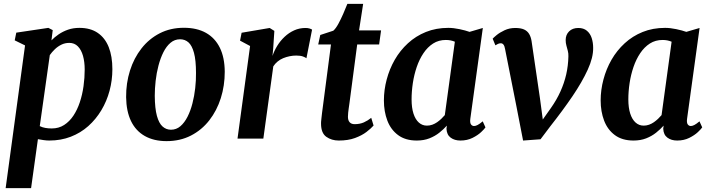

<svg xmlns="http://www.w3.org/2000/svg" viewBox="-20 -711 3648 985"><path d="M9 254 108.5 -478 55.5 -504 63.5 -543.5 228 -568 250.5 -556.5 244 -504Q260 -520.5 281.2 -535Q302.5 -549.5 329 -558.8Q355.5 -568 387.5 -568Q444 -568 481.5 -542.2Q519 -516.5 537.8 -469.2Q556.5 -422 556.5 -356Q556.5 -299 542 -245.2Q527.5 -191.5 499.8 -145.2Q472 -99 432.8 -64Q393.5 -29 343 -9.5Q292.5 10 233 10Q219 10 204 7.8Q189 5.5 174.5 3L139.5 254ZM184 -64Q197 -57.5 212.2 -54.8Q227.5 -52 245.5 -52Q281.5 -52 309 -69.8Q336.5 -87.5 356.5 -117.5Q376.5 -147.5 389.5 -186.5Q402.5 -225.5 408.5 -268.8Q414.5 -312 414.5 -354.5Q414.5 -393.5 405.8 -424.5Q397 -455.5 379.5 -473.2Q362 -491 335.5 -491Q313.5 -491 294.8 -481.8Q276 -472.5 261.2 -458.2Q246.5 -444 235.5 -428.5Z M923.5 -568.5Q990 -568.5 1036.5 -542.5Q1083 -516.5 1107.8 -466.2Q1132.5 -416 1133 -343Q1133 -271.5 1112.8 -207.5Q1092.5 -143.5 1053.8 -93.8Q1015 -44 959.5 -15.5Q904 13 834.5 13Q769.5 13 723 -13.2Q676.5 -39.5 652.2 -89.8Q628 -140 627 -212.5Q626.5 -284.5 646.8 -348.8Q667 -413 705.8 -462.5Q744.5 -512 799.5 -540.2Q854.5 -568.5 923.5 -568.5ZM904 -509.5Q876 -509.5 854.8 -491.5Q833.5 -473.5 818.2 -443Q803 -412.5 793 -374.5Q783 -336.5 778.5 -296.5Q774 -256.5 774 -219.5Q774.5 -154.5 785 -116.5Q795.5 -78.5 814 -62Q832.5 -45.5 857 -45.5Q884.5 -45.5 905.5 -63.5Q926.5 -81.5 942 -112Q957.5 -142.5 967.2 -180.5Q977 -218.5 981.5 -258.8Q986 -299 985.5 -336.5Q985.5 -402 975.2 -439.8Q965 -477.5 947 -493.5Q929 -509.5 904 -509.5Z M1198.5 0 1263 -475 1211.5 -502.5 1219.5 -543 1363.5 -567.5 1387.5 -552.5 1381.5 -462 1378 -424Q1386.5 -450 1402.2 -475.8Q1418 -501.5 1440 -522.2Q1462 -543 1489 -555.2Q1516 -567.5 1547.5 -567.5Q1559 -567.5 1568 -564.8Q1577 -562 1581 -559L1552 -412Q1548 -416 1534.8 -421Q1521.5 -426 1499.5 -426Q1483 -426 1465.8 -422.5Q1448.5 -419 1432.8 -412.5Q1417 -406 1404 -395.2Q1391 -384.5 1382 -370.5L1331 0Z M1773 -183.5Q1770.5 -167.5 1769 -155.2Q1767.5 -143 1766.2 -132.8Q1765 -122.5 1765 -112Q1765 -93.5 1773.8 -83.8Q1782.5 -74 1799.5 -74Q1826 -74 1846.8 -83.2Q1867.5 -92.5 1884.5 -106.5L1896.5 -67Q1883.5 -52 1860 -34Q1836.5 -16 1801.2 -3Q1766 10 1718 10Q1681 10 1654 -9.2Q1627 -28.5 1627 -76.5Q1627 -80 1627.2 -85.8Q1627.5 -91.5 1628.8 -102.2Q1630 -113 1632 -130.8Q1634 -148.5 1638 -176.5L1678 -483H1612.5L1623 -531.5L1690 -553.5Q1703 -565 1716 -589Q1729 -613 1741 -640.5Q1753 -668 1762 -691H1843L1822 -555H1935L1925 -483H1812.5Z M2393 -103Q2390 -82 2396 -73.2Q2402 -64.5 2412 -64.5Q2420 -64.5 2430.2 -69.8Q2440.5 -75 2456.5 -88.5L2470.5 -57.5Q2465.5 -49.5 2448.2 -33.2Q2431 -17 2403.8 -3.5Q2376.5 10 2342 10Q2312 10 2292 -4.8Q2272 -19.5 2270.5 -50.5L2272.5 -66.5Q2256 -48 2233.8 -30.2Q2211.5 -12.5 2182.8 -1.2Q2154 10 2118 10Q2060 10 2022.5 -17.8Q1985 -45.5 1967.2 -92.2Q1949.5 -139 1949.5 -195.5Q1949.5 -249.5 1963.8 -303.2Q1978 -357 2005.2 -404.5Q2032.5 -452 2072.8 -489Q2113 -526 2165 -547Q2217 -568 2280 -568Q2306.5 -568 2337.2 -561.5Q2368 -555 2389 -547.5L2457 -567.5ZM2313.5 -497Q2303 -501.5 2291.2 -503.8Q2279.5 -506 2267.5 -506Q2230.5 -506 2202 -487.8Q2173.5 -469.5 2152.5 -438.2Q2131.5 -407 2118 -367.5Q2104.5 -328 2098 -285Q2091.5 -242 2091.5 -201Q2091.5 -158.5 2101.2 -128.2Q2111 -98 2128.8 -82.2Q2146.5 -66.5 2170 -66.5Q2184.5 -66.5 2197.8 -71.2Q2211 -76 2222.5 -84Q2234 -92 2244 -101.5Q2254 -111 2262 -120.5Z M2571 -460Q2568.5 -475 2563 -482Q2557.5 -489 2549.5 -489Q2540.5 -489 2534 -485.5Q2527.5 -482 2521.5 -478.5L2507.5 -512.5Q2511.5 -517.5 2527.5 -530.8Q2543.5 -544 2568.5 -555.8Q2593.5 -567.5 2623.5 -567.5Q2651.5 -567.5 2668.5 -559.8Q2685.5 -552 2694.5 -537Q2703.5 -522 2707 -500.5L2750 -207.5L2772 -42.5L2732.5 -52.5L2806 -156.5Q2836 -199 2855.2 -241.8Q2874.5 -284.5 2884.8 -329.2Q2895 -374 2896 -422Q2896.5 -437 2893 -450.2Q2889.5 -463.5 2885.8 -477Q2882 -490.5 2882 -505.5Q2882 -532.5 2899.5 -550Q2917 -567.5 2947 -567.5Q2974 -567.5 2991 -553.2Q3008 -539 3015.5 -515.8Q3023 -492.5 3023 -466Q3024 -416.5 2995.2 -353.5Q2966.5 -290.5 2916.8 -217.2Q2867 -144 2803.5 -63.5L2753 3.5L2663.5 10L2628 -172.5Z M3505 -103Q3502 -82 3508 -73.2Q3514 -64.5 3524 -64.5Q3532 -64.5 3542.2 -69.8Q3552.5 -75 3568.5 -88.5L3582.5 -57.5Q3577.5 -49.5 3560.2 -33.2Q3543 -17 3515.8 -3.5Q3488.5 10 3454 10Q3424 10 3404 -4.8Q3384 -19.5 3382.5 -50.5L3384.5 -66.5Q3368 -48 3345.8 -30.2Q3323.5 -12.5 3294.8 -1.2Q3266 10 3230 10Q3172 10 3134.5 -17.8Q3097 -45.5 3079.2 -92.2Q3061.5 -139 3061.5 -195.5Q3061.5 -249.5 3075.8 -303.2Q3090 -357 3117.2 -404.5Q3144.5 -452 3184.8 -489Q3225 -526 3277 -547Q3329 -568 3392 -568Q3418.5 -568 3449.2 -561.5Q3480 -555 3501 -547.5L3569 -567.5ZM3425.5 -497Q3415 -501.5 3403.2 -503.8Q3391.5 -506 3379.5 -506Q3342.5 -506 3314 -487.8Q3285.5 -469.5 3264.5 -438.2Q3243.5 -407 3230 -367.5Q3216.5 -328 3210 -285Q3203.5 -242 3203.5 -201Q3203.5 -158.5 3213.2 -128.2Q3223 -98 3240.8 -82.2Q3258.5 -66.5 3282 -66.5Q3296.5 -66.5 3309.8 -71.2Q3323 -76 3334.5 -84Q3346 -92 3356 -101.5Q3366 -111 3374 -120.5Z"/></svg>

Font: Merriweather
Style: Bold Italic
Weight: 700
Italic angle: -7.8°
Version: Version 2.101